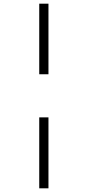

<svg xmlns="http://www.w3.org/2000/svg" viewBox="-20 -780 477 1042"><path d="M193 -760H243V-377H193ZM193 -143H243V242H193Z"/></svg>

Font: Noto Sans Condensed Light
Style: Regular
Weight: 300
Width: 3
Designer: Monotype Design Team
Foundry: Monotype Imaging Inc.
Version: Version 2.013; ttfautohint (v1.8.4.7-5d5b)